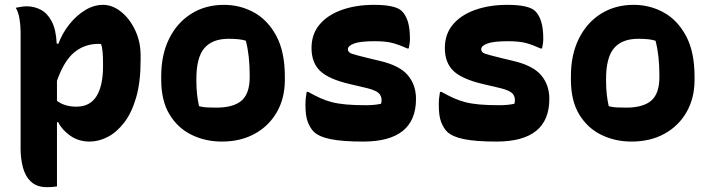

<svg xmlns="http://www.w3.org/2000/svg" viewBox="-20 -572 2930 792"><path d="M45 -540Q56 -542 67.5 -544Q79 -546 90 -546Q121 -546 148 -532Q175 -518 193 -484.5Q211 -451 214 -392H221Q237 -435 266 -471.5Q295 -508 331 -530Q367 -552 405 -552Q444 -552 479.5 -523.5Q515 -495 537.5 -447.5Q560 -400 560 -344V-322Q560 -233 541.5 -169.5Q523 -106 492 -66Q461 -26 424 -7Q387 12 350 12Q304 12 269.5 -12.5Q235 -37 220 -68H215V197Q202 199 193 199.5Q184 200 173 200Q132 200 108 177.5Q84 155 74.5 118.5Q65 82 65 42V-441Q65 -466 60.5 -494Q56 -522 45 -540ZM386 -391Q330 -391 287.5 -357Q245 -323 215 -239V-156Q247 -132 295 -132Q351 -132 378 -175Q405 -218 405 -299V-310Q405 -370 397 -390Q394 -391 391 -391Q388 -391 386 -391Z M904 -552Q971 -552 1028 -520.5Q1085 -489 1120 -423.5Q1155 -358 1155 -256V-242Q1155 -167 1122 -109.5Q1089 -52 1030.5 -20Q972 12 895 12Q828 12 771 -15.5Q714 -43 679.5 -99.5Q645 -156 645 -244V-258Q645 -346 677.5 -412Q710 -478 768.5 -515Q827 -552 904 -552ZM923 -412Q856 -412 823 -373.5Q790 -335 790 -246V-239Q790 -208 793 -182Q796 -156 801 -134Q816 -130 832 -129Q848 -128 872 -128Q943 -128 976.5 -157Q1010 -186 1010 -254V-261Q1010 -344 994 -404Q971 -412 923 -412Z M1490 -138Q1525 -138 1552 -144Q1558 -167 1547 -182.5Q1536 -198 1496 -208L1424 -225Q1337 -245 1301 -279Q1265 -313 1265 -374Q1265 -431 1298 -470.5Q1331 -510 1389.5 -531Q1448 -552 1523 -552Q1612 -552 1638 -526Q1654 -510 1662.5 -482.5Q1671 -455 1671 -411Q1671 -401 1669.5 -391.5Q1668 -382 1666 -372H1660Q1630 -386 1601.5 -394Q1573 -402 1526 -402Q1466 -402 1440.5 -392.5Q1415 -383 1415 -369Q1415 -356 1431 -350.5Q1447 -345 1496 -333L1546 -321Q1628 -302 1662 -262Q1696 -222 1696 -164Q1696 12 1478 12Q1393 12 1344 2Q1295 -8 1274 -29Q1260 -43 1250 -68Q1240 -93 1240 -139Q1240 -156 1241.5 -169Q1243 -182 1245 -193H1251Q1278 -178 1301 -167.5Q1324 -157 1349.5 -150.5Q1375 -144 1408.5 -141Q1442 -138 1490 -138Z M2040 -138Q2075 -138 2102 -144Q2108 -167 2097 -182.5Q2086 -198 2046 -208L1974 -225Q1887 -245 1851 -279Q1815 -313 1815 -374Q1815 -431 1848 -470.5Q1881 -510 1939.5 -531Q1998 -552 2073 -552Q2162 -552 2188 -526Q2204 -510 2212.5 -482.5Q2221 -455 2221 -411Q2221 -401 2219.5 -391.5Q2218 -382 2216 -372H2210Q2180 -386 2151.5 -394Q2123 -402 2076 -402Q2016 -402 1990.5 -392.5Q1965 -383 1965 -369Q1965 -356 1981 -350.5Q1997 -345 2046 -333L2096 -321Q2178 -302 2212 -262Q2246 -222 2246 -164Q2246 12 2028 12Q1943 12 1894 2Q1845 -8 1824 -29Q1810 -43 1800 -68Q1790 -93 1790 -139Q1790 -156 1791.5 -169Q1793 -182 1795 -193H1801Q1828 -178 1851 -167.5Q1874 -157 1899.5 -150.5Q1925 -144 1958.5 -141Q1992 -138 2040 -138Z M2594 -552Q2661 -552 2718 -520.5Q2775 -489 2810 -423.5Q2845 -358 2845 -256V-242Q2845 -167 2812 -109.5Q2779 -52 2720.5 -20Q2662 12 2585 12Q2518 12 2461 -15.5Q2404 -43 2369.5 -99.5Q2335 -156 2335 -244V-258Q2335 -346 2367.5 -412Q2400 -478 2458.5 -515Q2517 -552 2594 -552ZM2613 -412Q2546 -412 2513 -373.5Q2480 -335 2480 -246V-239Q2480 -208 2483 -182Q2486 -156 2491 -134Q2506 -130 2522 -129Q2538 -128 2562 -128Q2633 -128 2666.5 -157Q2700 -186 2700 -254V-261Q2700 -344 2684 -404Q2661 -412 2613 -412Z"/></svg>

Font: Recursive Sn Csl St XBd
Style: Regular
Weight: 800
Version: Version 1.085;hotconv 1.1.0;makeotfexe 2.6.0; ttfautohint (v